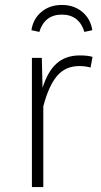

<svg xmlns="http://www.w3.org/2000/svg" viewBox="-20 -756 408 776"><path d="M354 -526 346 -483Q325 -489 300 -489Q245 -489 211 -449.5Q177 -410 155 -326V0H109V-522H149L152 -401Q173 -468 209.5 -500Q246 -532 302 -532Q336 -532 354 -526ZM353 -634 321 -627Q311 -661 288 -679Q265 -697 230 -697Q195 -697 172 -679Q149 -661 139 -627L107 -634Q114 -680 147.5 -708Q181 -736 230 -736Q279 -736 312.5 -708Q346 -680 353 -634Z"/></svg>

Font: FiraGO ExtraLight
Style: Regular
Weight: 200
Designer: bBox Type
Foundry: bBox Type GmbH
Version: Version 1.001